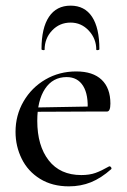

<svg xmlns="http://www.w3.org/2000/svg" viewBox="-20 -648 451 680"><path d="M35 -181Q35 -240 63.5 -289Q92 -338 141 -366.5Q190 -395 250 -395Q309 -395 340 -365.5Q371 -336 371 -281Q371 -253 359 -253H290Q294 -312 274.5 -343.5Q255 -375 216 -375Q167 -375 139.5 -333.5Q112 -292 112 -220Q112 -132 152.5 -80Q193 -28 268 -28Q297 -28 318 -35.5Q339 -43 367 -59H368Q371 -59 373.5 -55.5Q376 -52 374 -49Q338 -17 302 -2.5Q266 12 224 12Q165 12 122 -14.5Q79 -41 57 -85.5Q35 -130 35 -181ZM88 -267 312 -271V-253L89 -252ZM127 -474Q127 -549 153.5 -588.5Q180 -628 230 -628Q280 -628 306 -588.5Q332 -549 332 -474Q332 -471 326.5 -470.5Q321 -470 321 -472Q321 -511 294.5 -539.5Q268 -568 230 -568Q191 -568 164.5 -540Q138 -512 138 -472Q138 -470 132.5 -470.5Q127 -471 127 -474Z"/></svg>

Font: Cormorant Garamond Medium
Style: Regular
Weight: 500
Designer: Christian Thalmann (Catharsis Fonts)
Foundry: Catharsis Fonts
Version: Version 4.000